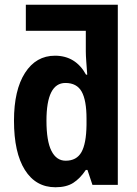

<svg xmlns="http://www.w3.org/2000/svg" viewBox="-20 -780 580 810"><path d="M214 10Q131 10 85 -63Q39 -136 39 -271Q39 -400 85.5 -472.5Q132 -545 212 -545Q299 -545 343 -465H348Q346 -494 344 -520Q342 -546 342 -563V-650H89V-760H477V0H370L349 -63H342Q318 -27 289 -8.5Q260 10 214 10ZM257 -102Q303 -102 323.5 -138Q344 -174 345 -253V-279Q345 -357 324.5 -393.5Q304 -430 256 -430Q176 -430 176 -271Q176 -185 197 -143.5Q218 -102 257 -102Z"/></svg>

Font: Noto Sans Condensed
Style: Bold
Weight: 700
Width: 3
Designer: Monotype Design Team
Foundry: Monotype Imaging Inc.
Version: Version 2.013; ttfautohint (v1.8.4.7-5d5b)